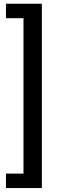

<svg xmlns="http://www.w3.org/2000/svg" viewBox="-20 -832 310 1005"><path d="M11.2 152.3V76.7H103V-736.8H11.2V-812.5H199.2V152.3Z"/></svg>

Font: Roboto Slab
Style: Regular
Weight: 400
Designer: Google
Version: Version 2.000; ttfautohint (v1.8.1.43-b0c9)